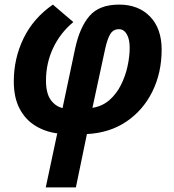

<svg xmlns="http://www.w3.org/2000/svg" viewBox="-20 -575 755 835"><path d="M179 240 229 5Q176 -2 133 -28.5Q90 -55 65 -103Q40 -151 40 -221Q40 -321 82.5 -408.5Q125 -496 210 -555L299 -479Q242 -432 211 -366Q180 -300 180 -225Q180 -170 200 -141.5Q220 -113 252 -105L307 -365Q327 -457 369.5 -506Q412 -555 498 -555Q582 -555 632.5 -503Q683 -451 683 -359Q683 -259 643 -177.5Q603 -96 530 -46.5Q457 3 358 8L310 240ZM382 -106Q425 -113 455.5 -139.5Q486 -166 505.5 -204.5Q525 -243 534.5 -286Q544 -329 544 -368Q544 -404 531.5 -426Q519 -448 497 -448Q473 -448 460 -427.5Q447 -407 437 -361Z"/></svg>

Font: Noto Sans SemiCondensed
Style: Bold Italic
Weight: 700
Width: 4
Italic angle: -12°
Designer: Monotype Design Team
Foundry: Monotype Imaging Inc.
Version: Version 2.013; ttfautohint (v1.8.4.7-5d5b)